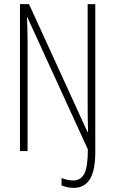

<svg xmlns="http://www.w3.org/2000/svg" viewBox="-20 -734 559 933"><path d="M338 179Q322 179 306 175.5Q290 172 279 167V131Q290 136 306 139.5Q322 143 336 143Q372 143 389.5 110.5Q407 78 407 -8L113 -650H111Q112 -626 113 -599Q114 -572 114 -532V0H77V-714H121L405 -93H408Q407 -125 406.5 -154.5Q406 -184 406 -208V-714H443V5Q443 95 416.5 137Q390 179 338 179Z"/></svg>

Font: Noto Sans Lao Looped ExtraCondensed ExtraLight
Style: Regular
Weight: 200
Width: 2
Designer: Mark Frömberg, Ben Mitchell
Foundry: The Fontpad Ltd
Version: Version 1.002; ttfautohint (v1.8.4.7-5d5b)